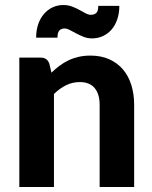

<svg xmlns="http://www.w3.org/2000/svg" viewBox="-20 -745 607 765"><path d="M185 -455.5Q200.5 -470.5 217.2 -483Q234 -495.5 252.8 -504.5Q271.5 -513.5 293.2 -518.5Q315 -523.5 340.5 -523.5Q382.5 -523.5 415 -509Q447.5 -494.5 469.8 -468.5Q492 -442.5 503.2 -406.5Q514.5 -370.5 514.5 -327.5V0H377V-327.5Q377 -370.5 357 -394.2Q337 -418 298 -418Q269 -418 243.5 -405.5Q218 -393 195 -370.5V0H57V-515.5H142Q168 -515.5 176.5 -491.5ZM342 -686Q355.5 -686 363.5 -693.2Q371.5 -700.5 371.5 -721.5H455.5Q455.5 -692 447.2 -668Q439 -644 424.5 -627.2Q410 -610.5 390 -601.2Q370 -592 347 -592Q329 -592 313.2 -598.2Q297.5 -604.5 283.8 -611.8Q270 -619 258.5 -625.2Q247 -631.5 238 -631.5Q224.5 -631.5 216.8 -623.8Q209 -616 209 -595H124Q124 -624.5 132.2 -648.5Q140.5 -672.5 155.2 -689.5Q170 -706.5 189.8 -715.8Q209.5 -725 232.5 -725Q251 -725 267 -719Q283 -713 296.5 -705.5Q310 -698 321.2 -692Q332.5 -686 342 -686Z"/></svg>

Font: Lato
Style: Regular
Weight: 800
Designer: Lukasz Dziedzic with Adam Twardoch and Botio Nikoltchev
Foundry: tyPoland Lukasz Dziedzic
Version: Version 2.015; 2015-08-06; http://www.latofonts.com/; ttfaut